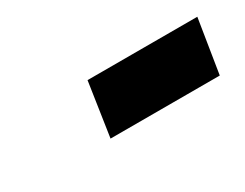

<svg xmlns="http://www.w3.org/2000/svg" viewBox="-30 -830 395 309"><g transform="rotate(-30 167.5 -676.0)"><path d="M116 -626 131 -726H335L319 -626Z"/></g></svg>

Font: Georama ExtraCondensed
Style: Bold Italic
Weight: 700
Width: 2
Italic angle: -9°
Designer: Jean-Baptiste Levee
Foundry: Production Type
Version: Version 1.000